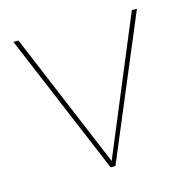

<svg xmlns="http://www.w3.org/2000/svg" viewBox="-81 -578 643 656"><g transform="rotate(-15 240.5 -250.0)"><path d="M459 -500 249 0H232L22 -500H40L241 -20L441 -500Z"/></g></svg>

Font: Work Sans Hairline
Style: Regular
Weight: 400
Designer: Wei Huang
Foundry: Wei Huang
Version: Version 1.032